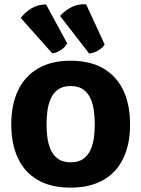

<svg xmlns="http://www.w3.org/2000/svg" viewBox="-20 -844 646 879"><path d="M193 -274.5Q193 -246 196.8 -215.8Q200.5 -185.5 211.8 -159.5Q223 -133.5 245 -117.2Q267 -101 303.5 -101Q340 -101 362 -117.2Q384 -133.5 395.2 -159.5Q406.5 -185.5 410.2 -215.8Q414 -246 414 -274.5Q414 -303.5 410.2 -334.2Q406.5 -365 395.2 -391.2Q384 -417.5 362 -433.8Q340 -450 303.5 -450Q267 -450 245 -433.8Q223 -417.5 211.8 -391.2Q200.5 -365 196.8 -334.2Q193 -303.5 193 -274.5ZM31.5 -274.5Q31.5 -364 62.2 -429.2Q93 -494.5 153.5 -530.2Q214 -566 303 -566Q393 -566 453.5 -530.5Q514 -495 544.8 -429.8Q575.5 -364.5 575.5 -274.5Q575.5 -184.5 544.8 -119.8Q514 -55 453.2 -20Q392.5 15 303 15Q213 15 152.5 -20.2Q92 -55.5 61.8 -120.5Q31.5 -185.5 31.5 -274.5ZM191 -823.5 287.5 -645.5Q278.5 -627.5 257.8 -614.5Q237 -601.5 219.5 -599.5L75 -762Q94.5 -787.5 124 -805.8Q153.5 -824 191 -823.5ZM374.5 -824 459 -640.5Q449 -623.5 427.5 -611.8Q406 -600 388 -599L255 -771Q276.5 -795 306.8 -811Q337 -827 374.5 -824Z"/></svg>

Font: Signika SC
Style: Regular
Weight: 300
Designer: Anna Giedryś
Foundry: Anna Giedryś
Version: Version 2.000